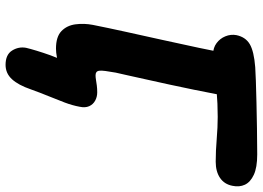

<svg xmlns="http://www.w3.org/2000/svg" viewBox="-147 -604 944 690"><g transform="rotate(90 325.0 -259.0)"><path d="M213 193Q176.4 193 161.7 169.6Q147 146.2 151.8 119.4Q155 105.6 162.2 81.7Q169.4 57.8 178.8 31.6Q188.2 5.4 198.2 -13.6L238 -14.6Q233 -7.2 218.2 -1Q203.4 5.2 185.8 8.5Q168.2 11.8 154.6 11.8Q112 11.8 91.7 -7.9Q71.4 -27.6 67.4 -58.3Q63.4 -89 69.4 -120.4Q79.6 -171.8 93.5 -235.2Q107.4 -298.6 122.6 -366.8Q137.8 -435 151.8 -501.5Q165.8 -568 176.2 -625.6L329 -631.4Q326 -605.2 318.8 -566.9Q311.6 -528.6 302.6 -484.7Q293.6 -440.8 284.1 -396.8Q274.6 -352.8 265.7 -313.4Q256.8 -274 250.5 -244.8Q244.2 -215.6 241 -202.8Q237 -180 235.1 -165.7Q233.2 -151.4 234.2 -143.9Q235.2 -136.4 239.4 -133.4Q243.6 -130.4 250.8 -130.4Q258 -130.4 266.8 -131.9Q275.6 -133.4 287.1 -134.9Q298.6 -136.4 311.6 -136.4Q328.2 -136.4 341.7 -129Q355.2 -121.6 361.6 -107.5Q368 -93.4 363.6 -73Q359 -47.6 348.4 -19.4Q337.8 8.8 325.4 38.9Q313 69 301.2 102Q285.8 147 264.7 170Q243.6 193 213 193ZM173 -553Q151.6 -553 135 -565.3Q118.4 -577.6 110.5 -596.9Q102.6 -616.2 106.2 -636.4Q113 -669.4 138.7 -684.6Q164.4 -699.8 221.4 -704.2Q236.6 -705.2 270.2 -706.5Q303.8 -707.8 348.5 -708.7Q393.2 -709.6 441.6 -710.5Q490 -711.4 534.8 -711.4Q582 -711.4 608.3 -699.1Q634.6 -686.8 643.8 -667Q653 -647.2 647.8 -622.6Q642.2 -593.2 619.3 -577.7Q596.4 -562.2 561.2 -562.2Q522.4 -562.2 479.7 -565.8Q437 -569.4 400.2 -569.4Q352.2 -569.4 307.1 -565.5Q262 -561.6 226.6 -557.3Q191.2 -553 173 -553Z"/></g></svg>

Font: Shantell Sans Light
Style: Italic
Weight: 300
Italic angle: -11°
Designer: Stephen Nixon, Anya Danilova, Shantell Martin
Foundry: Arrow Type
Version: Version 1.008;[ac192a2d6]